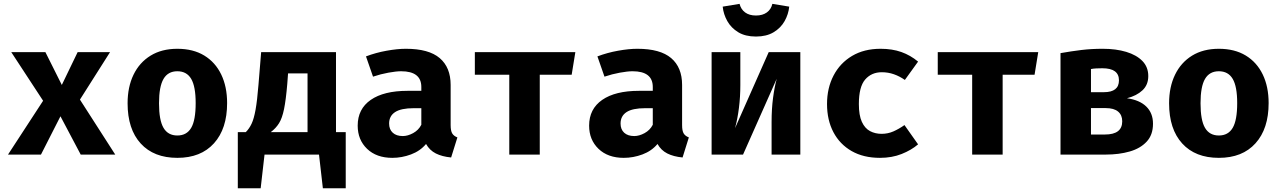

<svg xmlns="http://www.w3.org/2000/svg" viewBox="-20 -822 6809 1021"><path d="M197.9 0H22.6L209.2 -286.2L40 -544.6H221.5L308.7 -370.3L392.8 -544.6H565.1L405.1 -292.3L592.8 0H409.2L301.5 -203.6Z M923.1 -562.6Q1007.2 -562.6 1066.2 -526.7Q1125.1 -490.8 1156.4 -425.9Q1187.7 -361 1187.7 -273.8Q1187.7 -137.4 1117.9 -60Q1048.2 17.4 923.1 17.4Q797.9 17.4 728.2 -59Q658.5 -135.4 658.5 -272.8Q658.5 -359.5 690 -424.6Q721.5 -489.7 780.8 -526.2Q840 -562.6 923.1 -562.6ZM923.1 -443.1Q873.3 -443.1 849.5 -402.3Q825.6 -361.5 825.6 -272.8Q825.6 -182.6 849.5 -142.1Q873.3 -101.5 923.1 -101.5Q972.8 -101.5 996.7 -142.1Q1020.5 -182.6 1020.5 -273.8Q1020.5 -362.1 996.7 -402.6Q972.8 -443.1 923.1 -443.1Z M1244.6 -119.5H1287.2Q1305.6 -137.9 1317.9 -164.1Q1330.3 -190.3 1339 -238.5Q1347.7 -286.7 1354.4 -370.3L1368.7 -544.6H1766.7V-119.5H1818.5V179H1696.9L1676.4 0H1386.7L1366.2 179H1244.6ZM1615.4 -431.8H1511.8L1507.7 -376.4Q1500.5 -290.8 1490.5 -242.1Q1480.5 -193.3 1463.8 -166.7Q1447.2 -140 1420 -119.5H1615.4Z M2376.4 -156.9Q2376.4 -126.2 2384.9 -112.3Q2393.3 -98.5 2412.3 -91.3L2379 15.4Q2330.8 10.8 2297.7 -5.9Q2264.6 -22.6 2245.6 -56.4Q2214.4 -19 2165.6 -0.8Q2116.9 17.4 2066.2 17.4Q1982.1 17.4 1932.1 -30.5Q1882.1 -78.5 1882.1 -153.8Q1882.1 -242.6 1951.5 -290.8Q2021 -339 2147.2 -339H2220.5V-359.5Q2220.5 -443.1 2112.8 -443.1Q2086.7 -443.1 2045.6 -435.6Q2004.6 -428.2 1963.6 -414.4L1926.2 -522.1Q1979 -542.1 2036.2 -552.3Q2093.3 -562.6 2138.5 -562.6Q2260 -562.6 2318.2 -513.1Q2376.4 -463.6 2376.4 -370.3ZM2122.1 -98.5Q2148.2 -98.5 2176.9 -114.1Q2205.6 -129.7 2220.5 -158.5V-246.7H2180.5Q2112.8 -246.7 2081 -225.9Q2049.2 -205.1 2049.2 -165.1Q2049.2 -133.8 2068.5 -116.2Q2087.7 -98.5 2122.1 -98.5Z M3039.5 -544.6 3020 -424.6H2850.3V0H2688.2V-424.6H2505.1V-544.6Z M3607.2 -156.9Q3607.2 -126.2 3615.6 -112.3Q3624.1 -98.5 3643.1 -91.3L3609.7 15.4Q3561.5 10.8 3528.5 -5.9Q3495.4 -22.6 3476.4 -56.4Q3445.1 -19 3396.4 -0.8Q3347.7 17.4 3296.9 17.4Q3212.8 17.4 3162.8 -30.5Q3112.8 -78.5 3112.8 -153.8Q3112.8 -242.6 3182.3 -290.8Q3251.8 -339 3377.9 -339H3451.3V-359.5Q3451.3 -443.1 3343.6 -443.1Q3317.4 -443.1 3276.4 -435.6Q3235.4 -428.2 3194.4 -414.4L3156.9 -522.1Q3209.7 -542.1 3266.9 -552.3Q3324.1 -562.6 3369.2 -562.6Q3490.8 -562.6 3549 -513.1Q3607.2 -463.6 3607.2 -370.3ZM3352.8 -98.5Q3379 -98.5 3407.7 -114.1Q3436.4 -129.7 3451.3 -158.5V-246.7H3411.3Q3343.6 -246.7 3311.8 -225.9Q3280 -205.1 3280 -165.1Q3280 -133.8 3299.2 -116.2Q3318.5 -98.5 3352.8 -98.5Z M4235.9 -544.6V0H4083.1V-173.3Q4083.1 -242.6 4090.8 -301Q4098.5 -359.5 4110.3 -403.1L3931.3 0H3764.1V-544.6H3916.9V-369.2Q3916.9 -307.7 3909.5 -248.5Q3902.1 -189.2 3888.7 -140.5L4067.7 -544.6ZM4000 -627.7Q3943.6 -627.7 3905.9 -650.5Q3868.2 -673.3 3847.7 -709.7Q3827.2 -746.2 3823.1 -786.7L3912.8 -801.5Q3920 -772.3 3942.3 -755.9Q3964.6 -739.5 4000 -739.5Q4035.4 -739.5 4057.9 -755.9Q4080.5 -772.3 4087.2 -801.5L4176.9 -786.7Q4172.8 -746.2 4152.3 -709.7Q4131.8 -673.3 4093.8 -650.5Q4055.9 -627.7 4000 -627.7Z M4668.2 -110.3Q4701.5 -110.3 4731 -123.3Q4760.5 -136.4 4789.7 -156.9L4862.1 -54.4Q4826.2 -23.6 4774.6 -3.1Q4723.1 17.4 4659.5 17.4Q4571.8 17.4 4508.7 -18.7Q4445.6 -54.9 4411.8 -119.2Q4377.9 -183.6 4377.9 -268.7Q4377.9 -353.8 4412.6 -420.3Q4447.2 -486.7 4511 -524.6Q4574.9 -562.6 4662.6 -562.6Q4724.6 -562.6 4773.1 -545.4Q4821.5 -528.2 4862.1 -494.4L4791.8 -396.9Q4764.1 -416.4 4733.3 -427.2Q4702.6 -437.9 4669.2 -437.9Q4614.4 -437.9 4580.8 -399.2Q4547.2 -360.5 4547.2 -268.7Q4547.2 -208.7 4563.1 -174.1Q4579 -139.5 4606.4 -124.9Q4633.8 -110.3 4668.2 -110.3Z M5501 -544.6 5481.5 -424.6H5311.8V0H5149.7V-424.6H4966.7V-544.6Z M5844.1 -562.6Q5914.4 -562.6 5969 -546.2Q6023.6 -529.7 6054.9 -497.7Q6086.2 -465.6 6086.2 -417.4Q6086.2 -370.8 6055.4 -341.8Q6024.6 -312.8 5972.8 -299.5Q6040 -290.3 6075.6 -255.4Q6111.3 -220.5 6111.3 -164.1Q6111.3 -104.6 6077.4 -68.5Q6043.6 -32.3 5986.9 -16.2Q5930.3 0 5860.5 0H5619.5V-539.5Q5677.4 -549.7 5730.8 -556.2Q5784.1 -562.6 5844.1 -562.6ZM5842.1 -459Q5824.1 -459 5809.2 -458.2Q5794.4 -457.4 5781.5 -454.9V-331.8H5850.3Q5930.3 -331.8 5930.3 -394.9Q5930.3 -459 5842.1 -459ZM5781.5 -106.7H5855.9Q5947.7 -106.7 5947.7 -176.9Q5947.7 -210.3 5925.6 -228.7Q5903.6 -247.2 5859.5 -247.2H5781.5Z M6461.5 -562.6Q6545.6 -562.6 6604.6 -526.7Q6663.6 -490.8 6694.9 -425.9Q6726.2 -361 6726.2 -273.8Q6726.2 -137.4 6656.4 -60Q6586.7 17.4 6461.5 17.4Q6336.4 17.4 6266.7 -59Q6196.9 -135.4 6196.9 -272.8Q6196.9 -359.5 6228.5 -424.6Q6260 -489.7 6319.2 -526.2Q6378.5 -562.6 6461.5 -562.6ZM6461.5 -443.1Q6411.8 -443.1 6387.9 -402.3Q6364.1 -361.5 6364.1 -272.8Q6364.1 -182.6 6387.9 -142.1Q6411.8 -101.5 6461.5 -101.5Q6511.3 -101.5 6535.1 -142.1Q6559 -182.6 6559 -273.8Q6559 -362.1 6535.1 -402.6Q6511.3 -443.1 6461.5 -443.1Z"/></svg>

Font: FiraCode Nerd Font
Style: Bold
Weight: 700
Designer: Carrois Corporate, Edenspiekermann AG, Nikita Prokopov
Foundry: Carrois Corporate, Edenspiekermann AG, Nikita Prokopov
Version: Version 6.002;Nerd Fonts 2.1.0